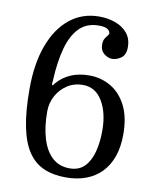

<svg xmlns="http://www.w3.org/2000/svg" viewBox="-86 -825 722 900"><g transform="rotate(10 275.0 -375.0)"><path d="M373 -691Q373 -684.5 367 -678Q361 -671.5 355 -661.2Q349 -651 349 -633Q349 -605.5 367.5 -590.2Q386 -575 406 -575Q428 -575 449 -590Q470 -605 470 -641Q470 -682 448 -708.2Q426 -734.5 390.5 -747.2Q355 -760 314 -760Q233.5 -760 174.2 -712.5Q115 -665 82.5 -577.5Q50 -490 50 -370Q50 -263 64.8 -190Q79.5 -117 109.2 -73Q139 -29 183.8 -9.5Q228.5 10 289 10Q342 10 384.5 -5.8Q427 -21.5 457.2 -52.5Q487.5 -83.5 503.8 -129.2Q520 -175 520 -235Q520 -317.5 492.2 -371.8Q464.5 -426 418 -453Q371.5 -480 316 -480Q266.5 -480 229 -463.8Q191.5 -447.5 166.5 -419.5Q160 -412.5 157.5 -408Q155 -403.5 152 -405Q149.5 -406.5 150.2 -412Q151 -417.5 151.5 -430Q155.5 -516 173 -580.8Q190.5 -645.5 225.8 -681.8Q261 -718 319 -718Q348.5 -718 360.8 -709.5Q373 -701 373 -691ZM420 -235Q420 -180.5 408.2 -135Q396.5 -89.5 370 -62.2Q343.5 -35 299 -35Q249.5 -35 216.5 -65.2Q183.5 -95.5 166.8 -150.5Q150 -205.5 150 -280Q150 -320 168.8 -354.5Q187.5 -389 220 -410Q252.5 -431 294 -431Q353.5 -431 386.8 -375.8Q420 -320.5 420 -235Z"/></g></svg>

Font: Besley
Style: Regular
Weight: 400
Designer: Owen Earl
Foundry: indestructible type*
Version: Version 4.000